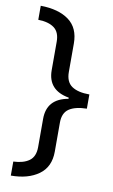

<svg xmlns="http://www.w3.org/2000/svg" viewBox="-96 -764 572 971"><g transform="rotate(10 190.0 -278.0)"><path d="M32 86Q84 84 113.5 62.5Q143 41 143 -8V-153Q143 -256 252 -275V-281Q143 -300 143 -403V-549Q143 -598 114 -619.5Q85 -641 32 -642V-714Q124 -713 177 -674Q230 -635 230 -555V-409Q230 -358 261.5 -336.5Q293 -315 352 -315V-242Q293 -241 261.5 -220Q230 -199 230 -149V0Q230 79 175 118.5Q120 158 32 158Z"/></g></svg>

Font: Noto Sans Tagalog
Style: Regular
Weight: 400
Designer: Monotype Design Team
Foundry: Monotype Imaging Inc.
Version: Version 2.001; ttfautohint (v1.8.4.7-5d5b)